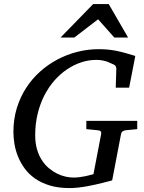

<svg xmlns="http://www.w3.org/2000/svg" viewBox="-20 -936 728 972"><path d="M618.2 -276.9Q608.4 -275.9 601.8 -271.7Q595.2 -267.6 592.8 -257.8L547.9 -22.9Q543 -21.5 530.8 -18.3Q518.6 -15.1 501.5 -10.7Q484.4 -6.3 463.6 -1.7Q442.9 2.9 420.4 7.1Q397.9 11.2 375.2 13.7Q352.5 16.1 332 16.1Q274.9 16.1 231.7 2.9Q188.5 -10.3 157 -32.5Q125.5 -54.7 104.5 -83.7Q83.5 -112.8 70.8 -144.5Q58.1 -176.3 53 -208Q47.9 -239.7 47.9 -268.1Q47.9 -332 64.9 -387.9Q82 -443.8 112.1 -490.5Q142.1 -537.1 182.9 -573.5Q223.6 -609.9 271.7 -635.3Q319.8 -660.6 372.6 -673.8Q425.3 -687 479 -687Q503.4 -687 524.7 -685.1Q545.9 -683.1 567.4 -679Q588.9 -674.8 612.5 -668.2Q636.2 -661.6 665 -652.8L633.8 -492.2H565.9L568.8 -584Q569.8 -595.2 564.5 -602.3Q559.1 -609.4 549.8 -611.8Q547.9 -612.3 541.5 -615.7Q535.2 -619.1 524.7 -623Q514.2 -627 499.5 -629.9Q484.9 -632.8 466.8 -632.8Q429.2 -632.8 391.8 -620.6Q354.5 -608.4 320.1 -585.4Q285.6 -562.5 256.1 -529.1Q226.6 -495.6 204.8 -453.4Q183.1 -411.1 170.7 -360.4Q158.2 -309.6 158.2 -252Q158.2 -211.4 167.5 -179.9Q176.8 -148.4 192.4 -124.5Q208 -100.6 228 -84Q248 -67.4 269.5 -56.9Q291 -46.4 312.5 -41.7Q334 -37.1 352.1 -37.1Q367.2 -37.1 382.6 -39.1Q397.9 -41 411.6 -43.9Q425.3 -46.9 436.3 -49.8Q447.3 -52.7 453.1 -54.2L492.2 -257.8Q493.7 -266.1 489.7 -271Q485.8 -275.9 472.2 -276.9L417 -282.2V-324.2H674.8V-282.2ZM558.6 -746.1 476.6 -838.4 356.4 -746.1H286.6L451.7 -915.5H530.3L628.4 -746.1Z"/></svg>

Font: Charis SIL Phon
Style: Italic
Weight: 400
Italic angle: -11°
Foundry: SIL International
Version: Version 5.000